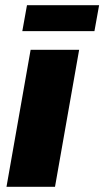

<svg xmlns="http://www.w3.org/2000/svg" viewBox="-20 -720 402 740"><path d="M5 0 98 -528H285L192 0ZM66 -600 84 -700H362L344 -600Z"/></svg>

Font: Archivo SemiCondensed Black
Style: Italic
Weight: 900
Width: 4
Italic angle: -10°
Designer: Hector Gatti
Foundry: Omnibus-Type
Version: Version 2.001